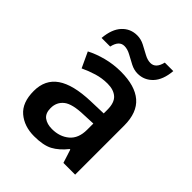

<svg xmlns="http://www.w3.org/2000/svg" viewBox="-210 -872 1007 1007"><g transform="rotate(45 293.0 -369.0)"><path d="M296 -552Q401 -552 454.5 -506Q508 -460 508 -364V0H421L397 -75H393Q358 -31 319.5 -10.5Q281 10 213 10Q140 10 92 -30.5Q44 -71 44 -157Q44 -241 105.5 -283.5Q167 -326 293 -330L387 -333V-360Q387 -413 361.5 -435.5Q336 -458 291 -458Q250 -458 212 -446.5Q174 -435 138 -418L98 -504Q138 -525 189.5 -538.5Q241 -552 296 -552ZM319 -254Q235 -252 202.5 -226Q170 -200 170 -156Q170 -117 193 -100Q216 -83 253 -83Q310 -83 348 -115Q386 -147 386 -211V-257ZM99 -605Q105 -675 138.5 -711Q172 -747 222 -747Q250 -747 276 -733.5Q302 -720 326.5 -706.5Q351 -693 373 -693Q412 -693 425 -748H488Q482 -678 448 -642Q414 -606 365 -606Q338 -606 312 -619.5Q286 -633 261.5 -646.5Q237 -660 214 -660Q175 -660 163 -605Z"/></g></svg>

Font: Noto Sans New Tai Lue Semibold
Style: Regular
Weight: 400
Designer: Monotype Design Team
Foundry: Monotype Imaging Inc.
Version: Version 2.004; ttfautohint (v1.8.4.7-5d5b)